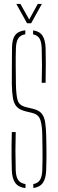

<svg xmlns="http://www.w3.org/2000/svg" viewBox="-20 -959 296 983"><path d="M110.5 4Q75 0 58.5 -22Q42 -44 40.5 -88Q39.5 -127 39.2 -156Q39 -185 39.2 -214.2Q39.5 -243.5 40.5 -283H60.5Q59 -234.5 59 -185.8Q59 -137 60.5 -88Q61.5 -54.5 73 -37.5Q84.5 -20.5 110.5 -16.5ZM150.5 3.5V-16.5Q174.5 -21 185 -38.2Q195.5 -55.5 196.5 -88Q197.5 -122.5 197.8 -147.8Q198 -173 197.5 -199.8Q197 -226.5 196.5 -266Q196 -312.5 187.5 -342.2Q179 -372 147.5 -380L111.5 -389Q80.5 -396.5 65.8 -412.5Q51 -428.5 46.2 -456.8Q41.5 -485 40.5 -529Q40 -567.5 40.8 -617.5Q41.5 -667.5 41.5 -713Q41.5 -757 57.2 -778.5Q73 -800 109.5 -804V-783.5Q84.5 -779.5 73.5 -762.5Q62.5 -745.5 61.5 -712Q60 -666.5 60.5 -620.8Q61 -575 61.5 -529Q62.5 -470.5 70.5 -445Q78.5 -419.5 111.5 -411L148.5 -402Q178.5 -395 192.5 -378.5Q206.5 -362 211 -334.2Q215.5 -306.5 216.5 -266Q217.5 -224.5 217.8 -198.2Q218 -172 217.8 -147.8Q217.5 -123.5 216.5 -88Q215 -44.5 199.2 -22.5Q183.5 -0.5 150.5 3.5ZM193.5 -535Q195 -579.5 195 -623.8Q195 -668 193.5 -712Q192.5 -744.5 182.5 -761.5Q172.5 -778.5 149.5 -783V-803.5Q182 -799 197 -777.2Q212 -755.5 213.5 -712Q214.5 -681.5 214.5 -635.8Q214.5 -590 213.5 -535ZM118.5 -840 63.5 -939H84.5L129.5 -859L173.5 -939H194.5L139.5 -840Z"/></svg>

Font: Big Shoulders Stencil Thin
Style: Regular
Weight: 100
Designer: Patric King
Foundry: XO Type Co
Version: Version 2.001